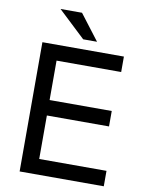

<svg xmlns="http://www.w3.org/2000/svg" viewBox="-99 -996 809 1065"><g transform="rotate(10 305.5 -463.5)"><path d="M307 -783 154 -927H275L385 -783ZM87 0V-728H546V-641H182V-419H532V-332H182V-87H561V0Z"/></g></svg>

Font: Gen
Style: Regular
Weight: 400
Version: Version 1.000;PS 001.001;hotconv 1.0.56